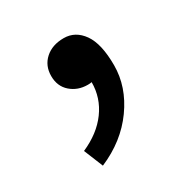

<svg xmlns="http://www.w3.org/2000/svg" viewBox="-88 -203 454 468"><g transform="rotate(-30 139.0 31.5)"><path d="M75 190 53 136Q101 115 127 79.5Q153 44 153 0Q149 1 142 1Q114 1 94.5 -16Q75 -33 75 -62Q75 -91 95 -109Q115 -127 147.5 -127Q180 -127 200.5 -98Q221 -69 221 -8.5Q221 52 182 106.5Q143 161 75 190Z"/></g></svg>

Font: Swei Fan Sans CJK TC
Style: Regular
Weight: 400
Version: Version 2.130